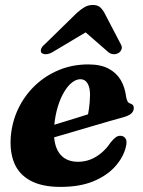

<svg xmlns="http://www.w3.org/2000/svg" viewBox="-20 -738 575 772"><path d="M109 -209Q109 -209 126.2 -214.5Q143.5 -220 171.2 -228.2Q199 -236.5 231.2 -246.5Q263.5 -256.5 294 -265.8Q324.5 -275 347 -282.5L330 -262.5Q335 -280 338.2 -303.8Q341.5 -327.5 342 -357.5Q342 -386 332 -402.8Q322 -419.5 303.5 -419.5Q286.5 -419.5 269.5 -406.2Q252.5 -393 237.8 -368.2Q223 -343.5 212.5 -309.2Q202 -275 198 -233Q192 -161 217 -124.2Q242 -87.5 293.5 -87.5Q321 -87.5 345 -97.2Q369 -107 389.2 -124.5Q409.5 -142 425 -165.5Q438 -181 446.5 -186.8Q455 -192.5 465.5 -192Q477.5 -191.5 484.8 -181Q492 -170.5 486 -147Q476 -105.5 443.2 -68.8Q410.5 -32 355.8 -9.2Q301 13.5 223 13.5Q149 13.5 102.8 -11.5Q56.5 -36.5 37.5 -82Q18.5 -127.5 23.5 -190.5Q29 -251 54.5 -303.2Q80 -355.5 121.8 -395Q163.5 -434.5 217.8 -456.8Q272 -479 335 -479Q385 -479 417 -461.8Q449 -444.5 465.8 -415.5Q482.5 -386.5 487 -349.5Q488.5 -339.5 492.2 -331.8Q496 -324 503 -322Q510 -320 514 -315.8Q518 -311.5 518 -303.5Q518 -292.5 509.5 -283.2Q501 -274 477.5 -267Q455 -261 419.8 -250.8Q384.5 -240.5 343.5 -228.5Q302.5 -216.5 262 -204.5Q221.5 -192.5 187.8 -183Q154 -173.5 133.8 -167.5Q113.5 -161.5 113.5 -161.5ZM371.5 -636H292L416 -528Q426 -520 437.5 -520Q449 -520 457.5 -525.5Q465.5 -531 468.8 -540.2Q472 -549.5 465.5 -560.5L399.5 -687Q391 -702 381 -710Q371 -718 353.5 -718Q335.5 -718 321.2 -710Q307 -702 290 -687L160.5 -560.5Q147.5 -549.5 145 -540.2Q142.5 -531 147 -525.5Q153 -520 164.5 -520Q176 -520 190.5 -528Z"/></svg>

Font: Fraunces
Style: Bold Italic
Weight: 700
Italic angle: -16°
Version: Version 1.000;[b76b70a41]